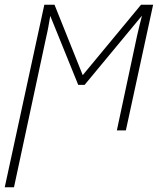

<svg xmlns="http://www.w3.org/2000/svg" viewBox="-40 -550 701 810"><path d="M-20 240H19L155 -394C162 -423 167 -453 172 -483L290 -192H317L559 -484C551 -454 545 -428 538 -398L453 0H491L606 -530H555L309 -233L190 -530H147Z"/></svg>

Font: Noto Sans ExtraLight
Style: Italic
Weight: 200
Italic angle: -12°
Designer: Monotype Design Team
Foundry: Monotype Imaging Inc.
Version: Version 2.013